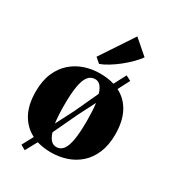

<svg xmlns="http://www.w3.org/2000/svg" viewBox="-218 -947 1010 1135"><g transform="rotate(30 287.0 -380.0)"><path d="M136.5 77.5 103.5 58.5 144 -17Q85.5 -46.5 52.5 -106.2Q19.5 -166 19.5 -256Q19.5 -329.5 42.2 -382.8Q65 -436 104 -470.5Q143 -505 192.8 -521.8Q242.5 -538.5 296.5 -538.5Q324 -538.5 348.2 -535.2Q372.5 -532 394 -525L437.5 -607L472 -589L431 -510Q490 -480.5 522 -420.2Q554 -360 554 -270.5Q554 -197 531.2 -143.5Q508.5 -90 469.8 -55.8Q431 -21.5 381.2 -5Q331.5 11.5 276.5 11.5Q250.5 11.5 226.2 8Q202 4.5 180 -2ZM212.5 -148.5 275 -270 349 -430Q340 -461 325.2 -478Q310.5 -495 288 -495Q259 -495 240.8 -471.8Q222.5 -448.5 214 -399.2Q205.5 -350 205.5 -271Q205.5 -235.5 207.2 -204.8Q209 -174 212.5 -148.5ZM288.5 -32Q316.5 -32 334.2 -55.2Q352 -78.5 360.2 -128Q368.5 -177.5 368.5 -255Q368.5 -290 367 -320.2Q365.5 -350.5 362 -375.5L301.5 -257L226 -96.5Q235 -66 250.2 -49Q265.5 -32 288.5 -32ZM261.5 -584.5 228 -613.5 377 -838 476 -752Q459 -728.5 433.2 -702.8Q407.5 -677 377.8 -653.5Q348 -630 318.2 -611.8Q288.5 -593.5 262.5 -584.5Z"/></g></svg>

Font: Merriweather 96pt Black
Style: Regular
Weight: 900
Version: Version 2.100